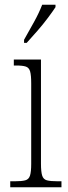

<svg xmlns="http://www.w3.org/2000/svg" viewBox="-20 -786 286 806"><path d="M23 0V-25H42Q71 -25 86 -29Q101 -33 106 -49Q111 -65 111 -98V-436Q111 -470 106.5 -486Q102 -502 88.5 -506.5Q75 -511 48 -511H38V-536H152V-99Q152 -65 157 -49Q162 -33 177 -29Q192 -25 222 -25H238V0ZM81 -619Q103 -658 123.5 -695Q144 -732 157 -766H213V-756Q202 -739 181.5 -711.5Q161 -684 136.5 -656Q112 -628 92 -606H81Z"/></svg>

Font: Noto Serif Myanmar Condensed ExtraLight
Style: Regular
Weight: 200
Width: 3
Designer: Ben Mitchell and the Monotype Design Team
Foundry: Monotype Imaging Inc.
Version: Version 2.106; ttfautohint (v1.8.4.7-5d5b)